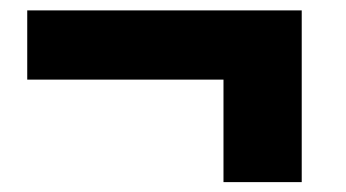

<svg xmlns="http://www.w3.org/2000/svg" viewBox="-20 -427 675 375"><path d="M416.5 -71.3V-271.5H33.2V-406.7H569.3V-71.3Z"/></svg>

Font: Schibsted Grotesk ExtraBold
Style: Regular
Weight: 800
Designer: Bakken & Baeck AS, Henrik Kongsvoll
Foundry: Schibsted ASA
Version: Version 1.100; ttfautohint (v1.8.4.7-5d5b);gftools[0.9.25]